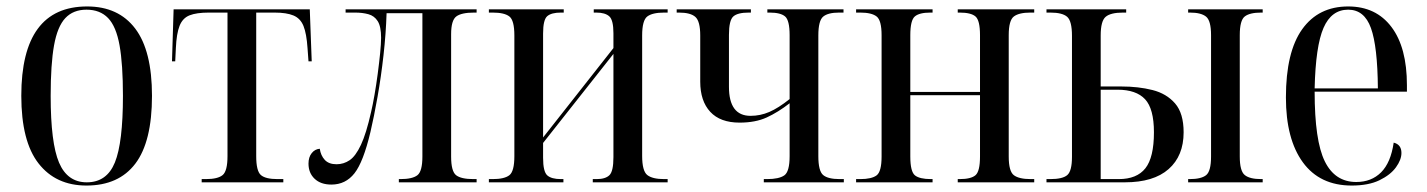

<svg xmlns="http://www.w3.org/2000/svg" viewBox="-20 -565 4421 595"><path d="M248 10Q153 10 99.5 -58.5Q46 -127 46 -268Q46 -545 250 -545Q347 -545 399 -476.5Q451 -408 451 -268Q451 -126 399.5 -58Q348 10 248 10ZM249 0Q311 0 336 -61.5Q361 -123 361 -268Q361 -366 350.5 -424.5Q340 -483 315 -509Q290 -535 248 -535Q207 -535 182.5 -509Q158 -483 147.5 -424.5Q137 -366 137 -268Q137 -122 163 -61Q189 0 249 0Z M605 0V-10H618Q655 -10 670 -22.5Q685 -35 685 -81V-526H627Q589 -526 567.5 -517.5Q546 -509 536.5 -485Q527 -461 525 -416L523 -375H513L518 -536H940L946 -375H936L933 -416Q930 -461 920.5 -484.5Q911 -508 889.5 -517Q868 -526 831 -526H774V-81Q774 -35 788.5 -22.5Q803 -10 840 -10H858V0Z M1007 7Q974 7 955 -11Q936 -29 936 -58Q936 -78 946 -90.5Q956 -103 971 -104Q974 -83 986.5 -69.5Q999 -56 1023 -56Q1045 -56 1063.5 -68.5Q1082 -81 1098.5 -116Q1115 -151 1130 -218Q1135 -239 1140.5 -270.5Q1146 -302 1150.5 -336Q1155 -370 1158 -400Q1161 -430 1161 -448Q1161 -483 1150.5 -499.5Q1140 -516 1121.5 -521Q1103 -526 1081 -526H1051V-536H1457V-526H1449Q1410 -526 1394 -514Q1378 -502 1378 -459V-80Q1378 -34 1393.5 -22Q1409 -10 1447 -10H1457V0H1216V-10H1221Q1258 -10 1273.5 -22Q1289 -34 1289 -80V-524H1178Q1176 -461 1168.5 -394Q1161 -327 1150 -265Q1139 -203 1128 -156Q1106 -63 1078.5 -28Q1051 7 1007 7Z M1495 0V-10H1507Q1543 -10 1558.5 -22Q1574 -34 1574 -81V-455Q1574 -502 1558.5 -514Q1543 -526 1507 -526H1495V-536H1727V-526H1718Q1689 -526 1676 -515Q1663 -504 1663 -461V-139L1881 -416V-462Q1881 -503 1868 -514.5Q1855 -526 1828 -526H1820V-536H2049V-526H2038Q2002 -526 1986 -514Q1970 -502 1970 -455V-82Q1970 -35 1986 -22.5Q2002 -10 2038 -10H2049V0H1817V-10H1829Q1856 -10 1868.5 -22Q1881 -34 1881 -78V-398L1663 -122V-76Q1663 -33 1676 -21.5Q1689 -10 1718 -10H1726V0Z M2347 0V-10H2357Q2394 -10 2410.5 -21.5Q2427 -33 2427 -81V-245Q2391 -217 2356 -201Q2321 -185 2272 -185Q2212 -185 2181 -218.5Q2150 -252 2150 -312V-455Q2150 -499 2135 -512.5Q2120 -526 2084 -526H2077V-536H2307V-526H2300Q2266 -526 2252.5 -514Q2239 -502 2239 -457V-296Q2239 -206 2306 -206Q2336 -206 2364 -218Q2392 -230 2427 -258V-456Q2427 -502 2413 -514Q2399 -526 2365 -526H2358V-536H2594V-526H2580Q2546 -526 2531 -513.5Q2516 -501 2516 -455V-81Q2516 -35 2531 -22.5Q2546 -10 2582 -10H2595V0Z M2633 0V-10H2646Q2681 -10 2696.5 -21.5Q2712 -33 2712 -80V-456Q2712 -502 2696.5 -514Q2681 -526 2646 -526H2633V-536H2870V-526H2863Q2829 -526 2815 -514Q2801 -502 2801 -456V-280H3017V-456Q3017 -502 3003 -514Q2989 -526 2954 -526H2948V-536H3185V-526H3173Q3138 -526 3122 -514Q3106 -502 3106 -456V-80Q3106 -34 3122 -22Q3138 -10 3174 -10H3185V0H2948V-10H2954Q2989 -10 3003 -22Q3017 -34 3017 -80V-270H2801V-80Q2801 -33 2815.5 -21.5Q2830 -10 2865 -10H2870V0Z M3223 0V-10H3235Q3273 -10 3287.5 -22.5Q3302 -35 3302 -79V-454Q3302 -500 3287 -513Q3272 -526 3235 -526H3223V-536H3470V-526H3460Q3422 -526 3406.5 -513Q3391 -500 3391 -455V-297H3455Q3508 -297 3551.5 -286Q3595 -275 3621.5 -244.5Q3648 -214 3648 -155Q3648 -82 3601.5 -41Q3555 0 3466 0ZM3662 0V-10H3667Q3702 -10 3717.5 -22Q3733 -34 3733 -80V-456Q3733 -501 3717.5 -513.5Q3702 -526 3668 -526H3662V-536H3893V-526H3888Q3853 -526 3837.5 -514Q3822 -502 3822 -456V-80Q3822 -35 3837.5 -22.5Q3853 -10 3888 -10H3893V0ZM3447 -10Q3503 -10 3529.5 -43.5Q3556 -77 3556 -155Q3556 -228 3528.5 -257.5Q3501 -287 3443 -287H3391V-10Z M4169 10Q4070 10 4017.5 -62Q3965 -134 3965 -263Q3965 -404 4015.5 -474.5Q4066 -545 4158 -545Q4244 -545 4292 -481.5Q4340 -418 4340 -301V-281H4054Q4054 -129 4085.5 -65Q4117 -1 4183 -1Q4230 -1 4260 -31Q4290 -61 4299 -123Q4323 -117 4323 -91Q4323 -70 4306 -46.5Q4289 -23 4255 -6.5Q4221 10 4169 10ZM4250 -291Q4249 -421 4228.5 -478Q4208 -535 4158 -535Q4106 -535 4081.5 -478.5Q4057 -422 4054 -291Z"/></svg>

Font: Noto Serif Display Condensed
Style: Regular
Weight: 400
Width: 3
Designer: Monotype Design Team
Foundry: Monotype Imaging Inc.
Version: Version 2.009